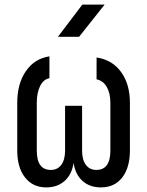

<svg xmlns="http://www.w3.org/2000/svg" viewBox="-20 -805 640 835"><path d="M181 10Q123 10 89 -33Q55 -76 55 -151V-358Q55 -441 92.5 -495.5Q130 -550 195 -560V-465Q169 -460 154.5 -431Q140 -402 140 -358V-150Q140 -66 201 -66Q230 -66 246.5 -88Q263 -110 263 -150V-345H337V-150Q337 -110 353.5 -88Q370 -66 399 -66Q460 -66 460 -150V-358Q460 -399 444.5 -426.5Q429 -454 400 -460V-555Q468 -545 506.5 -492Q545 -439 545 -358V-151Q545 -76 511.5 -33Q478 10 419 10Q370 10 338.5 -18.5Q307 -47 300 -97Q293 -47 261.5 -18.5Q230 10 181 10ZM232 -645 338 -785H435L324 -645Z"/></svg>

Font: JetBrainsMono NF
Style: Regular
Weight: 400
Designer: Philipp Nurullin, Konstantin Bulenkov
Foundry: JetBrains
Version: Version 2.251; ttfautohint (v1.8.3);Nerd Fonts 2.2.2